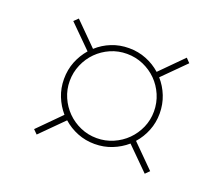

<svg xmlns="http://www.w3.org/2000/svg" viewBox="-78 -652 736 633"><g transform="rotate(20 290.0 -335.0)"><path d="M143 -335Q143 -305 154.8 -278.2Q166.5 -251.5 186.5 -231.5Q206.5 -211.5 233.2 -199.8Q260 -188 290.5 -188Q321 -188 348 -199.8Q375 -211.5 395 -231.5Q415 -251.5 426.8 -278.2Q438.5 -305 438.5 -335Q438.5 -365.5 426.8 -392.8Q415 -420 395 -440Q375 -460 348 -471.8Q321 -483.5 290.5 -483.5Q260 -483.5 233.2 -471.8Q206.5 -460 186.5 -440Q166.5 -420 154.8 -392.8Q143 -365.5 143 -335ZM480 -132 402 -209.5Q379.5 -190 351.2 -178.8Q323 -167.5 290.5 -167.5Q258.5 -167.5 230.2 -178.8Q202 -190 179.5 -210L101 -131.5L87 -145.5L165 -224Q145.5 -246.5 134.2 -274.8Q123 -303 123 -335Q123 -367.5 134.2 -395.8Q145.5 -424 165 -446.5L86.5 -524.5L101 -538.5L179 -460.5Q201.5 -481 229.8 -492.2Q258 -503.5 290.5 -503.5Q323 -503.5 351.2 -492.2Q379.5 -481 402 -461L479.5 -539L493.5 -524.5L416 -447Q436 -424.5 447.2 -396Q458.5 -367.5 458.5 -335Q458.5 -303 447.2 -274.8Q436 -246.5 416 -224L494 -146Z"/></g></svg>

Font: Lato ExtraLight
Style: Italic
Weight: 275
Italic angle: -7°
Designer: Lukasz Dziedzic with Adam Twardoch and Botio Nikoltchev
Foundry: tyPoland Lukasz Dziedzic
Version: Version 2.015; 2015-08-06; http://www.latofonts.com/